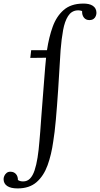

<svg xmlns="http://www.w3.org/2000/svg" viewBox="-145 -780 558 1071"><path d="M316 -760Q353 -761 373 -747.5Q393 -734 393 -708Q393 -701 389.5 -691Q386 -681 377 -674.5Q368 -668 353 -668Q334 -668 323 -682Q312 -696 313 -718Q310 -720 301 -721.5Q292 -723 284 -722Q253 -719 234.5 -690Q216 -661 207 -612Q198 -563 193 -500Q186 -378 179.5 -281Q173 -184 166.5 -111.5Q160 -39 152 9Q142 82 120.5 141.5Q99 201 59 236Q19 271 -47 271Q-85 271 -105 257.5Q-125 244 -125 219Q-125 211 -121 201.5Q-117 192 -108 184.5Q-99 177 -84 178Q-66 179 -55.5 191.5Q-45 204 -45 224Q-34 232 -16 232Q7 232 22.5 216Q38 200 48 170Q58 140 64.5 99Q71 58 75 7Q77 -10 79.5 -46Q82 -82 85.5 -129Q89 -176 93 -226Q97 -276 100.5 -322.5Q104 -369 107 -405Q110 -441 112 -458L24 -457L29 -500H117Q128 -573 149 -631Q170 -689 210 -724Q250 -759 316 -760Z"/></svg>

Font: Lora
Style: Italic
Weight: 400
Italic angle: -3°
Designer: Olga Karpushina, Alexei Vanyashin (Cyrillic)
Foundry: Cyreal
Version: Version 3.008